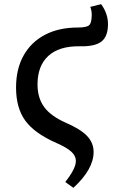

<svg xmlns="http://www.w3.org/2000/svg" viewBox="-20 -666 581 921"><path d="M332 235 293 207Q344 143 344 106Q344 82 322.5 62Q301 42 251 20Q146 -26 101.5 -87Q57 -148 57 -246Q57 -335 93 -399.5Q129 -464 195.5 -499Q262 -534 354 -534Q396 -534 408 -545.5Q420 -557 420 -595Q420 -616 413 -633L465 -646Q499 -600 498 -547Q497 -489 465 -465.5Q433 -442 361 -444Q263 -445 211.5 -397.5Q160 -350 160 -261Q160 -196 192 -152.5Q224 -109 294 -78Q366 -47 397.5 -14Q429 19 429 63Q429 146 332 235Z"/></svg>

Font: Literata 7pt Medium
Style: Italic
Weight: 500
Italic angle: -2°
Designer: Latin by Veronika Burian and Jose Scaglione. Greek by Irene Vlachou. Cyrillic by Vera Evstafieva
Foundry: TypeTogether
Version: Version 3.002